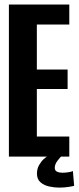

<svg xmlns="http://www.w3.org/2000/svg" viewBox="-20 -695 350 852"><path d="M19.5 0V-675H287.5V-586H143.5V-386.5H280V-300H143.5V-89H287.5V0ZM242.5 137.5Q221 137.5 198.2 132.5Q175.5 127.5 159.8 114Q144 100.5 144 75.5Q144 54 153.5 37.5Q163 21 173.8 11.2Q184.5 1.5 188.5 0H250.5Q247.5 2.5 235.2 18.2Q223 34 223 50Q223 62 233 66.8Q243 71.5 257 71.5Q271 71.5 285.2 69Q299.5 66.5 303.5 64L309 129.5Q305.5 131 285.8 134.2Q266 137.5 242.5 137.5Z"/></svg>

Font: Anybody Condensed SemiBold
Style: Regular
Weight: 600
Width: 3
Designer: Tyler Finck
Foundry: Etcetera Type Company
Version: Version 1.010; ttfautohint (v1.8.3) -l 8 -r 50 -G 200 -x 14 